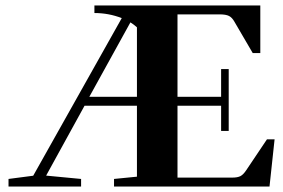

<svg xmlns="http://www.w3.org/2000/svg" viewBox="-20 -683 1036 703"><path d="M11.2 0V-27.8L101.6 -39.6L425.8 -616.7Q377.9 -635.3 325.7 -635.3V-663.1H933.1V-488.8H905.3L838.9 -602.5Q830.1 -618.7 818.6 -624.5Q807.1 -630.4 783.7 -630.4H629.9V-328.6H789.6V-430.2H817.4V-203.6H789.6V-295.9H629.9V-32.7H830.1Q850.1 -32.7 860.6 -38.3Q871.1 -43.9 881.8 -60.1L957.5 -172.9H985.4L966.8 0H397.5V-27.8L481.4 -36.1V-295.9H289.6L148.9 -40L276.9 -27.8V0ZM481.4 -583Q470.7 -592.8 457.5 -601.1L307.1 -328.6H481.4Z"/></svg>

Font: Elstob 18pt
Style: Bold
Weight: 700
Designer: Peter S. Baker
Version: Version 1.015